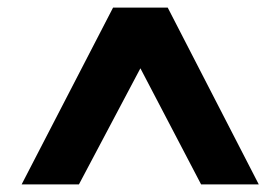

<svg xmlns="http://www.w3.org/2000/svg" viewBox="-20 -720 739 506"><path d="M37 -234 278 -700H422L662 -234H510L350 -540L188 -234Z"/></svg>

Font: DM Sans 12pt Black
Style: Regular
Weight: 900
Version: Version 4.004;gftools[0.9.30]